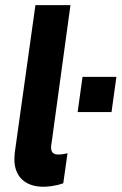

<svg xmlns="http://www.w3.org/2000/svg" viewBox="-20 -717 474 748"><path d="M148.5 10.5C166.5 10.5 195.5 8 226.5 -3L243 -120C231.5 -117 219 -115 207.5 -115C191 -115 179 -121 179 -142C179 -148.5 180 -157.5 182 -167.5L254.5 -697H118L38 -125.5C37 -115.5 36 -105.5 36 -97C36 -24.5 83 10.5 148.5 10.5ZM282.5 -280.5H414.5L433.5 -417.5H301.5Z"/></svg>

Font: HK Grotesk ExtraBold
Style: Italic
Weight: 800
Italic angle: -16°
Designer: Alfredo Marco Pradil
Foundry: Hanken Design Co.
Version: Version 3.001;FEAKit 1.0